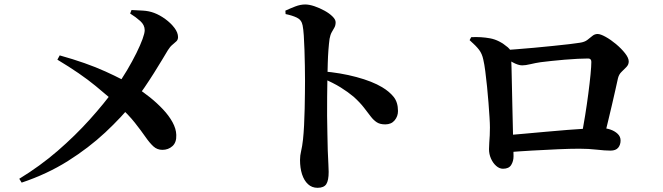

<svg xmlns="http://www.w3.org/2000/svg" viewBox="-20 -810 3040 880"><path d="M79.3 27 68.3 9.4Q163.2 -48.5 243.9 -118.2Q324.5 -188 390.8 -261.6Q457.1 -335.2 507 -404Q537.7 -446.3 562.4 -488.2Q587.1 -530.1 605.3 -566.9Q623.4 -603.7 633.3 -630.9Q643.2 -658.1 643.2 -671.6Q643.2 -695.4 622.8 -713.7Q602.3 -732 576.5 -748L582.8 -764.1Q607.2 -763.1 635 -761.4Q662.8 -759.8 686.6 -750.8Q712.5 -741 737.6 -722.7Q762.8 -704.4 779.4 -682.4Q796 -660.4 796 -639.9Q796 -628.2 788.6 -620.9Q781.1 -613.6 770.4 -605Q759.7 -596.4 749.3 -579.7Q739.4 -563 723 -535.9Q706.6 -508.8 686.1 -476Q665.5 -443.3 642.2 -409Q618.9 -374.6 594.4 -344Q538 -273.5 462.3 -202.8Q386.5 -132.1 291.2 -72Q195.9 -12 79.3 27ZM243 -536.5 253.7 -556.1Q375.9 -522.1 463 -482.5Q550.1 -443 603.1 -409.6Q635.3 -389.6 667.4 -363.8Q699.5 -338 726.7 -309.2Q753.9 -280.4 770.6 -250.1Q787.2 -219.8 788 -191.6Q789.4 -157.5 770.5 -140.4Q751.5 -123.2 724.4 -123.2Q700.4 -123.2 683.1 -139Q665.8 -154.8 646.5 -182.7Q627.2 -210.6 598.1 -247.5Q569.1 -284.4 522.7 -326.4Q486.8 -359.4 418.4 -415.9Q349.9 -472.4 243 -536.5Z M1288 -761.2Q1309.6 -771.2 1333.3 -780.4Q1357 -789.5 1378.7 -789.5Q1397.3 -789.5 1421.1 -781.5Q1444.9 -773.4 1467.4 -761Q1489.8 -748.7 1504 -734.5Q1518.3 -720.4 1518.3 -708.1Q1518.3 -693.5 1512.5 -683.4Q1506.6 -673.3 1500.3 -662.1Q1494 -651 1490.5 -632.1Q1487.5 -609.9 1485.3 -581.1Q1483.1 -552.4 1482.2 -519.3Q1481.3 -486.2 1480.6 -451.5Q1479.9 -410.8 1479.4 -367Q1478.9 -323.2 1479.2 -279.3Q1479.6 -235.4 1480.6 -195.1Q1481.5 -154.9 1482.2 -121.1Q1483.7 -82.8 1485.1 -57.6Q1486.4 -32.5 1486.4 -22.1Q1486.4 16.9 1475.6 33.8Q1464.7 50.8 1435.4 50.8Q1409.6 50.8 1391.6 34.1Q1373.6 17.4 1364.3 -11.4Q1355.1 -40.2 1355.1 -77Q1355.1 -97.1 1360.1 -117.5Q1365.1 -138 1368.8 -170.9Q1371.8 -198.9 1373.7 -235.7Q1375.6 -272.4 1376.4 -311.1Q1377.3 -349.7 1377.6 -383.8Q1378 -417.8 1378 -440.1Q1378 -471.5 1377.3 -508.4Q1376.6 -545.3 1375.5 -581.2Q1374.4 -617.1 1372.4 -646.9Q1370.4 -676.7 1367 -693.5Q1362.3 -718.7 1341 -729Q1319.6 -739.3 1289 -745.5ZM1458.3 -483.1Q1540.5 -476.5 1613.5 -456.9Q1686.5 -437.3 1731.4 -410.3Q1764.3 -390.7 1784.2 -366Q1804.1 -341.2 1804.1 -301.1Q1804.1 -276.8 1788.7 -258.3Q1773.4 -239.9 1745.6 -239.9Q1721.8 -239.9 1707 -249.5Q1692.2 -259.1 1679 -276.4Q1665.9 -293.6 1648 -316.8Q1630.1 -340 1601.4 -366.1Q1574.8 -388.5 1541.4 -409.3Q1508 -430.1 1458.3 -451.3Z M2749.7 -183.1 2646 -188.2Q2653.7 -230.2 2661.9 -280.9Q2670 -331.5 2676.4 -380.4Q2682.8 -429.4 2686.6 -468.4Q2690.3 -507.5 2690.3 -526.4Q2690.3 -541.9 2675.7 -541.9Q2656.3 -541.9 2628 -540.5Q2599.6 -539.1 2567.8 -536.4Q2536 -533.6 2507 -530.6Q2478 -527.6 2457.8 -524.9Q2434.2 -521.4 2411.2 -515.9Q2388.2 -510.4 2373.5 -510.4Q2355.2 -510.4 2329.7 -524.4Q2304.3 -538.4 2281.2 -555V-579.4Q2304.8 -581.1 2343.6 -584Q2382.5 -586.9 2427.1 -591Q2471.8 -595.1 2514.3 -599.5Q2556.8 -603.9 2590 -607.7Q2623.3 -611.6 2637.5 -614.1Q2659.3 -617.2 2671.9 -626.9Q2684.5 -636.5 2695 -645.3Q2705.5 -654.2 2719.1 -654.2Q2732.2 -654.2 2756 -641Q2779.8 -627.8 2803.8 -607.6Q2827.9 -587.4 2844.8 -565.9Q2861.7 -544.5 2861.7 -528.3Q2861.7 -513.9 2851.2 -503Q2840.6 -492.1 2828.8 -480.7Q2816.9 -469.4 2812.4 -451.5Q2807.2 -427.5 2800.1 -396.2Q2793 -364.9 2784.8 -329.4Q2776.6 -293.9 2767.5 -256.6Q2758.4 -219.4 2749.7 -183.1ZM2139.6 -639.6Q2185.3 -642 2226.9 -634.2Q2268.4 -626.5 2307.8 -592.9Q2317.7 -584.5 2319.6 -577.3Q2321.6 -570 2322.6 -553.2Q2323.6 -535.4 2324.5 -498.8Q2325.4 -462.2 2326.3 -416.5Q2327.2 -370.8 2328.3 -324.3Q2329.3 -277.8 2330.3 -238.4Q2331.4 -199.1 2331.7 -177.3Q2331.9 -158.4 2332.8 -139.7Q2333.7 -120.9 2333.7 -93.8Q2333.7 -71.3 2323 -54Q2312.4 -36.6 2285.4 -36.6Q2268.9 -36.6 2254.1 -49.7Q2239.3 -62.8 2230.3 -83.2Q2221.3 -103.6 2221.3 -126.3Q2221.3 -139.7 2222.5 -155.9Q2223.7 -172.1 2224.7 -190.2Q2225.7 -208.4 2225.5 -226.3Q2225.5 -243.2 2223.6 -273Q2221.7 -302.7 2218.9 -339.3Q2216 -375.8 2212.3 -413.1Q2208.5 -450.4 2204.3 -483.1Q2200.1 -515.9 2195.1 -537Q2189.5 -563.7 2175.8 -581.7Q2162.1 -599.8 2132.4 -626ZM2298.8 -111.6 2298.1 -189.8Q2333.9 -192.5 2381.1 -197Q2428.2 -201.4 2479.7 -205.9Q2531.1 -210.4 2580.4 -214.5Q2629.8 -218.5 2670.6 -220.8Q2711.4 -223 2737.1 -223Q2758.1 -223 2778 -216.1Q2797.8 -209.2 2811.1 -196.5Q2824.3 -183.8 2824.3 -166.3Q2824.3 -146.1 2813.3 -132.9Q2802.2 -119.7 2778.2 -119.7Q2753.6 -119.7 2715.7 -124Q2677.8 -128.4 2635.6 -128.4Q2593.6 -128.4 2537.2 -125.9Q2480.7 -123.4 2419 -119.9Q2357.2 -116.4 2298.8 -111.6Z"/></svg>

Font: Source Han Serif JP VF
Style: Regular
Weight: 250
Designer: Ryoko NISHIZUKA 西塚涼子 (kana & ideographs); Frank Grießhammer (Latin, Greek & Cyrillic); Wenlong ZHANG 张文龙 (bopomofo); San
Foundry: Adobe
Version: Version 2.001;hotconv 1.1.0;makeotfexe 2.6.0